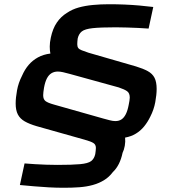

<svg xmlns="http://www.w3.org/2000/svg" viewBox="-20 -716 813 907"><path d="M283 171Q246 171 210 169Q174 167 140 164Q106 161 74 158L96 56Q120 58 145 59.5Q170 61 197 62Q224 63 251 63Q321 63 358.5 59.5Q396 56 410.5 45Q425 34 430 12Q431 4 432 -3.5Q433 -11 433 -17Q433 -33 421 -40.5Q409 -48 380 -56L153 -120Q119 -130 97 -142.5Q75 -155 64.5 -175Q54 -195 54 -227Q54 -254 60.5 -289.5Q67 -325 84 -358Q97 -388 115.5 -409.5Q134 -431 159.5 -445Q185 -459 218 -463Q215 -477 215 -496Q215 -515 220 -538Q229 -581 248.5 -609.5Q268 -638 296 -655Q321 -672 351.5 -680.5Q382 -689 418.5 -692.5Q455 -696 495 -696Q532 -696 568 -694.5Q604 -693 638 -690Q672 -687 704 -683L682 -581Q659 -583 633 -584Q607 -585 581 -586Q555 -587 527 -587Q455 -587 418 -583Q381 -579 366.5 -567.5Q352 -556 347 -534Q346 -526 345.5 -519.5Q345 -513 345 -507Q345 -496 349.5 -489.5Q354 -483 366 -478.5Q378 -474 398 -467L623 -402Q656 -392 678 -380Q700 -368 710 -348.5Q720 -329 720 -296Q720 -269 713.5 -233.5Q707 -198 690 -165Q678 -140 661 -119Q644 -98 621.5 -84.5Q599 -71 571 -66Q573 -47 569.5 -27.5Q566 -8 559 6Q553 35 541.5 58Q530 81 513 97Q495 121 471 135.5Q447 150 418 158Q389 166 355 168.5Q321 171 283 171ZM525 -144Q542 -144 554 -152Q566 -160 574.5 -177Q583 -194 588 -221Q590 -231 591.5 -240Q593 -249 593 -255Q593 -276 580.5 -285Q568 -294 541 -303L309 -367Q291 -372 277.5 -375Q264 -378 253 -378Q236 -378 223 -370Q210 -362 201.5 -345.5Q193 -329 188 -302Q186 -289 185 -281Q184 -273 184 -266Q184 -247 195 -238.5Q206 -230 235 -222L468 -156Q483 -152 498 -148Q513 -144 525 -144Z"/></svg>

Font: Saira Expanded SemiBold
Style: Italic
Weight: 600
Width: 7
Italic angle: -12°
Designer: Hector Gatti with collaboration of the Omnibus-Type team
Foundry: Omnibus-Type
Version: Version 1.101